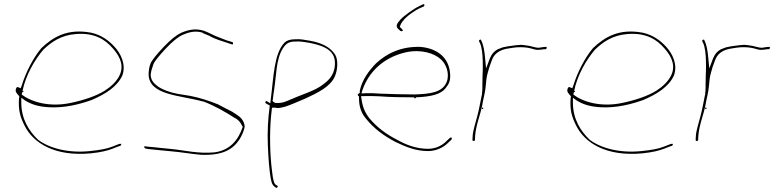

<svg xmlns="http://www.w3.org/2000/svg" viewBox="-20 -713 3789 929"><path d="M57 -281C52 -271 63 -258 73 -248V-239H72C68 -181 77 -149 98 -107C141 -19 247 45 419 29C468 24 500 16 526 6C538 1 551 -4 563 -8C564 -8 566 -10 567 -16V-17C568 -18 565 -16 566 -17H558L522 -3C497 7 463 13 415 18C310 29 218 4 164 -37C121 -78 83 -136 83 -217V-240L101 -227C130 -209 163 -197 218 -194C295 -190 367 -209 423 -229C489 -257 547 -293 572 -348C591 -401 565 -453 534 -487C506 -517 471 -544 420 -555C306 -576 237 -534 180 -480C142 -435 105 -364 85 -299L80 -286L68 -291C63 -293 61 -292 57 -283ZM85 -256 89 -271V-268H93V-273H89C104 -348 147 -423 190 -473C230 -511 275 -542 344 -548C440 -557 492 -518 525 -480C548 -454 583 -408 561 -354C547 -320 516 -293 488 -275C447 -249 388 -229 322 -215C219 -193 131 -220 86 -255ZM572 -347Z M678 -5C677 -4 678 2 682 5L696 8C728 11 769 16 808 19C856 23 906 32 953 36C1058 40 1107 10 1139 -39C1149 -55 1162 -82 1164 -102C1160 -131 1145 -146 1121 -161L1120 -162H1119C1110 -169 1100 -175 1085 -182C1069 -189 1054 -199 1035 -208C992 -225 948 -240 901 -249L839 -259C805 -265 763 -280 741 -297C723 -311 709 -326 709 -354V-356L710 -357C711 -369 716 -384 722 -401V-402C730 -420 750 -443 782 -478C814 -512 841 -534 863 -544C892 -557 925 -566 960 -555L961 -554V-553L997 -538V-537C1022 -524 1050 -515 1079 -506L1099 -499H1100C1103 -499 1105 -498 1107 -498C1109 -506 1106 -509 1105 -509L1083 -516H1081C1068 -521 1057 -525 1045 -530C1014 -541 994 -554 967 -564C928 -576 896 -571 856 -554C836 -545 806 -522 771 -485C736 -448 714 -420 708 -405C701 -387 700 -371 699 -355C699 -251 852 -253 961 -222H964C1022 -200 1074 -169 1113 -144C1132 -135 1143 -123 1152 -103L1155 -99L1154 -98C1134 -38 1094 14 1019 24C940 32 872 14 810 8C771 5 730 -1 699 -3L683 -5ZM698 -354H699ZM1113 -145Z M1266 -213 1286 -202 1285 -200C1277 -141 1273 -75 1276 -9C1279 53 1282 111 1292 160C1297 182 1302 186 1315 195C1321 199 1327 189 1322 186L1312 179L1310 177C1300 159 1299 133 1296 113C1286 35 1284 -62 1291 -146L1296 -192H1312C1322 -189 1333 -190 1347 -194H1349C1379 -201 1422 -222 1457 -236C1519 -265 1578 -293 1600 -343C1614 -374 1617 -423 1602 -448C1579 -485 1536 -506 1479 -516C1453 -520 1434 -525 1409 -523H1407C1382 -523 1366 -516 1357 -507C1305 -454 1304 -338 1290 -232L1288 -213L1272 -223C1265 -227 1261 -218 1266 -213ZM1299 -224V-230H1300C1302 -247 1304 -266 1307 -283C1317 -347 1316 -426 1347 -476V-477L1348 -478C1359 -494 1370 -512 1407 -512C1434 -514 1455 -509 1476 -506C1524 -496 1593 -481 1600 -419C1605 -360 1576 -328 1544 -305C1506 -274 1445 -258 1390 -233H1389C1368 -224 1346 -212 1314 -215C1311 -215 1302 -219 1300 -224ZM1321 186H1322ZM1543 -302H1544Z M1711 -254C1711 -251 1714 -249 1717 -246V-239C1717 -194 1729 -163 1755 -134C1790 -91 1837 -56 1892 -27C1940 -4 1990 18 2051 18C2091 18 2126 0 2147 -21L2165 -38C2165 -38 2166 -41 2166 -42C2166 -47 2164 -48 2162 -48C2161 -48 2158 -47 2157 -46L2140 -30C2120 -10 2090 7 2051 7C1990 7 1940 -15 1901 -37C1849 -63 1803 -98 1768 -140C1745 -169 1734 -197 1729 -235L1727 -248H1744C1767 -249 1791 -248 1816 -247C1865 -243 1927 -242 1984 -242V-238H1992V-242C2064 -245 2112 -256 2135 -285C2151 -306 2160 -318 2158 -355C2153 -433 2098 -478 2016 -486C1918 -490 1847 -451 1799 -406C1764 -370 1733 -328 1721 -275V-264C1717 -262 1711 -257 1711 -254ZM1729 -261 1734 -278C1764 -364 1834 -435 1944 -460C2018 -476 2082 -455 2113 -426C2136 -406 2157 -361 2142 -318C2121 -264 2060 -259 1987 -256C1934 -256 1867 -258 1818 -260C1793 -262 1772 -263 1751 -262ZM1909 -571 1918 -563C1919 -563 1921 -562 1922 -562C1928 -562 1929 -564 1929 -566C1929 -569 1920 -578 1914 -583L1915 -584C1918 -595 1923 -604 1931 -613C1945 -633 1990 -665 2015 -675L2031 -682C2036 -688 2034 -695 2026 -692L2006 -682C1984 -672 1935 -637 1919 -620C1899 -598 1892 -585 1909 -571ZM2016 -486Z M2266 -37C2266 -31 2269 -31 2270 -31C2276 -31 2277 -31 2278 -37L2279 -56C2283 -108 2303 -154 2313 -202C2318 -235 2328 -266 2330 -295C2332 -317 2334 -342 2340 -361L2348 -389L2359 -419C2370 -453 2397 -473 2443 -479L2462 -482C2488 -486 2514 -485 2533 -482C2555 -479 2570 -470 2585 -472H2586C2594 -472 2608 -474 2613 -475H2622C2624 -476 2626 -482 2625 -485C2625 -486 2625 -487 2622 -486H2614C2605 -484 2595 -484 2588 -482H2585C2579 -482 2574 -483 2570 -484L2553 -488C2546 -490 2542 -491 2535 -492L2514 -495C2492 -498 2464 -492 2438 -489L2413 -484L2387 -474C2369 -463 2360 -453 2350 -430L2332 -382L2327 -433C2324 -468 2319 -497 2308 -518V-519C2306 -525 2296 -519 2298 -515V-513C2300 -508 2305 -501 2308 -488C2315 -460 2316 -426 2316 -392C2316 -378 2316 -366 2315 -353C2315 -334 2314 -319 2314 -304V-286C2314 -277 2313 -268 2312 -260V-253H2311C2304 -219 2298 -183 2289 -150C2281 -118 2269 -84 2267 -56ZM2311 -258H2312ZM2312 -186H2318V-192H2312ZM2313 -199V-200ZM2315 -351H2316ZM2436 -489H2438Z M2726 -281C2721 -271 2732 -258 2742 -248V-239H2741C2737 -181 2746 -149 2767 -107C2810 -19 2916 45 3088 29C3137 24 3169 16 3195 6C3207 1 3220 -4 3232 -8C3233 -8 3235 -10 3236 -16V-17C3237 -18 3234 -16 3235 -17H3227L3191 -3C3166 7 3132 13 3084 18C2979 29 2887 4 2833 -37C2790 -78 2752 -136 2752 -217V-240L2770 -227C2799 -209 2832 -197 2887 -194C2964 -190 3036 -209 3092 -229C3158 -257 3216 -293 3241 -348C3260 -401 3234 -453 3203 -487C3175 -517 3140 -544 3089 -555C2975 -576 2906 -534 2849 -480C2811 -435 2774 -364 2754 -299L2749 -286L2737 -291C2732 -293 2730 -292 2726 -283ZM2754 -256 2758 -271V-268H2762V-273H2758C2773 -348 2816 -423 2859 -473C2899 -511 2944 -542 3013 -548C3109 -557 3161 -518 3194 -480C3217 -454 3252 -408 3230 -354C3216 -320 3185 -293 3157 -275C3116 -249 3057 -229 2991 -215C2888 -193 2800 -220 2755 -255ZM3241 -347Z M3346 -37C3346 -31 3349 -31 3350 -31C3356 -31 3357 -31 3358 -37L3359 -56C3363 -108 3383 -154 3393 -202C3398 -235 3408 -266 3410 -295C3412 -317 3414 -342 3420 -361L3428 -389L3439 -419C3450 -453 3477 -473 3523 -479L3542 -482C3568 -486 3594 -485 3613 -482C3635 -479 3650 -470 3665 -472H3666C3674 -472 3688 -474 3693 -475H3702C3704 -476 3706 -482 3705 -485C3705 -486 3705 -487 3702 -486H3694C3685 -484 3675 -484 3668 -482H3665C3659 -482 3654 -483 3650 -484L3633 -488C3626 -490 3622 -491 3615 -492L3594 -495C3572 -498 3544 -492 3518 -489L3493 -484L3467 -474C3449 -463 3440 -453 3430 -430L3412 -382L3407 -433C3404 -468 3399 -497 3388 -518V-519C3386 -525 3376 -519 3378 -515V-513C3380 -508 3385 -501 3388 -488C3395 -460 3396 -426 3396 -392C3396 -378 3396 -366 3395 -353C3395 -334 3394 -319 3394 -304V-286C3394 -277 3393 -268 3392 -260V-253H3391C3384 -219 3378 -183 3369 -150C3361 -118 3349 -84 3347 -56ZM3391 -258H3392ZM3392 -186H3398V-192H3392ZM3393 -199V-200ZM3395 -351H3396ZM3516 -489H3518Z"/></svg>

Font: Stray Cat
Style: HlExt
Weight: 100
Version: Version 1.0